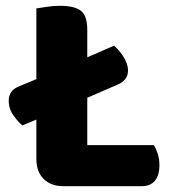

<svg xmlns="http://www.w3.org/2000/svg" viewBox="-20 -637 593 660"><path d="M198 3Q155 3 130 -22Q105 -47 105 -90V-226L57 -206Q43 -217 26.5 -240Q10 -263 10 -291Q10 -326 45 -340L105 -365V-608Q117 -610 140 -613.5Q163 -617 186 -617Q236 -617 258 -600Q280 -583 280 -534V-440L372 -480Q379 -474 387 -465Q395 -456 402.5 -445Q410 -434 415 -420.5Q420 -407 420 -394Q420 -377 410.5 -365Q401 -353 384 -346L280 -301V-138H509Q516 -127 522 -109Q528 -91 528 -70Q528 -33 512 -15Q496 3 468 3H198Z"/></svg>

Font: Baloo Bhai 2 ExtraBold
Style: Regular
Weight: 800
Designer: Supriya Tembe, Noopur Datye and Ek Type
Foundry: Ek Type
Version: Version 1.640;PS 1.000;hotconv 16.6.51;makeotf.lib2.5.65220;